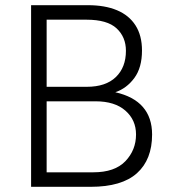

<svg xmlns="http://www.w3.org/2000/svg" viewBox="-20 -721 658 741"><path d="M100 0V-701H319Q385 -701 431.5 -681.5Q478 -662 503 -623Q528 -584 528 -526Q528 -460 498.5 -420Q469 -380 425 -365Q496 -349 531.5 -308Q567 -267 567 -202Q567 -105 508.5 -52.5Q450 0 330 0ZM160 -56H340Q423 -56 464 -99Q505 -142 505 -202Q505 -258 464 -294Q423 -330 349 -330Q349 -330 330 -330Q311 -330 283 -330Q255 -330 226.5 -330Q198 -330 179 -330Q160 -330 160 -330ZM160 -386H315Q388 -386 427 -423.5Q466 -461 466 -525Q466 -578 430 -611.5Q394 -645 314 -645Q314 -645 298.5 -645Q283 -645 260 -645Q237 -645 214 -645Q191 -645 175.5 -645Q160 -645 160 -645Z"/></svg>

Font: Inclusive Sans Light
Style: Regular
Weight: 300
Designer: Olivia King
Foundry: Olivia King
Version: Version 2.004